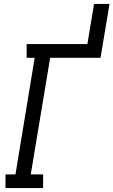

<svg xmlns="http://www.w3.org/2000/svg" viewBox="-20 -960 579 980"><path d="M8 0V-70H59L157 -665H116V-735H426L460 -940H539L493 -665H236L137 -70H200V0Z"/></svg>

Font: Iosevka Slab
Style: Italic
Weight: 400
Italic angle: -9°
Monospace: yes
Designer: Belleve Invis
Foundry: Belleve Invis
Version: Version 11.1.0; ttfautohint (v1.8.3)